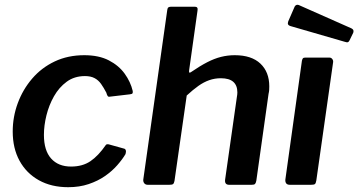

<svg xmlns="http://www.w3.org/2000/svg" viewBox="-20 -770 1493 800"><path d="M331 -540Q392 -540 433.5 -518.5Q475 -497 499.5 -463Q524 -429 533 -391Q534 -384 532 -381Q530 -378 521 -377L436 -367Q431 -366 428 -371Q425 -376 423 -384Q412 -405 401 -420.5Q390 -436 374 -444.5Q358 -453 334 -453Q290 -453 258 -429.5Q226 -406 205 -369Q184 -332 173.5 -289.5Q163 -247 163 -208Q163 -143 193 -109.5Q223 -76 276 -76Q324 -76 357 -98.5Q390 -121 421 -166Q425 -171 435 -168L496 -151Q502 -150 504 -144Q506 -138 503 -128Q490 -106 468.5 -81.5Q447 -57 417.5 -36.5Q388 -16 349.5 -3Q311 10 264 10Q194 10 142 -19Q90 -48 61.5 -100Q33 -152 33 -222Q33 -283 54 -340Q75 -397 114 -442.5Q153 -488 208 -514Q263 -540 331 -540Z M596 0Q586 0 581 -6.5Q576 -13 577 -22L677 -729Q678 -737 682 -739.5Q686 -742 693 -742H792Q806 -742 803 -726L768 -477Q766 -463 775 -469Q813 -495 843 -510.5Q873 -526 901 -533Q929 -540 958 -540Q1028 -540 1065 -505Q1102 -470 1102 -410Q1102 -402 1101.5 -394.5Q1101 -387 1099 -379L1048 -17Q1046 -7 1042.5 -3.5Q1039 0 1028 0H935Q915 0 918 -22L967 -366Q968 -371 968.5 -376Q969 -381 969 -385Q969 -414 952 -429Q935 -444 900 -444Q875 -444 852 -436Q829 -428 806.5 -412Q784 -396 758 -372L707 -16Q705 -6 701 -3Q697 0 685 0Z M1298 -18Q1296 -6 1292 -3Q1288 0 1275 0H1188Q1177 0 1172.5 -6Q1168 -12 1169 -22L1238 -517Q1240 -525 1242.5 -527.5Q1245 -530 1252 -530H1353Q1360 -530 1364.5 -524Q1369 -518 1368 -511ZM1208 -743Q1211 -748 1215.5 -749.5Q1220 -751 1225 -749L1444 -652Q1450 -649 1452 -645Q1454 -641 1452 -634L1436 -601Q1433 -595 1429 -594Q1425 -593 1416 -596L1195 -660Q1183 -663 1180.5 -668Q1178 -673 1181 -681Z"/></svg>

Font: Libre Franklin SemiBold
Style: Italic
Weight: 600
Italic angle: -8°
Designer: Pablo Impallari, Rodrigo Fuenzalida, Nhung Nguyen
Foundry: Impallari Type
Version: Version 3.000